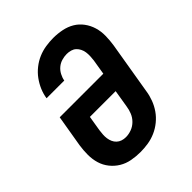

<svg xmlns="http://www.w3.org/2000/svg" viewBox="-206 -873 1012 1012"><g transform="rotate(-45 300.0 -367.5)"><path d="M257 8Q224 8 192 2Q160 -4 133.5 -20Q107 -36 87.5 -60.5Q68 -85 59 -115Q50 -145 50 -178.5Q50 -212 55 -245L85 -423H410L424 -508Q426 -523 426.5 -538Q427 -553 425 -567Q423 -581 416.5 -594Q410 -607 400 -616Q390 -625 376 -629Q362 -633 347 -633Q329 -633 310 -627.5Q291 -622 276 -609.5Q261 -597 251.5 -579Q242 -561 239 -543H107Q111 -571 122.5 -598Q134 -625 151.5 -649Q169 -673 193 -692Q217 -711 244 -722.5Q271 -734 300 -738.5Q329 -743 356 -743Q389 -743 421 -736.5Q453 -730 479 -714.5Q505 -699 523.5 -674Q542 -649 551 -619Q560 -589 559.5 -556Q559 -523 554 -490L505 -197Q501 -169 490.5 -141Q480 -113 463 -88.5Q446 -64 422 -44.5Q398 -25 370.5 -13Q343 -1 314 3.5Q285 8 257 8ZM258 -102Q279 -102 300.5 -110Q322 -118 338.5 -134.5Q355 -151 363.5 -172Q372 -193 375 -215L391 -312H199L185 -227Q183 -212 182 -197.5Q181 -183 183 -169Q185 -155 190.5 -142.5Q196 -130 206 -120.5Q216 -111 229.5 -106.5Q243 -102 258 -102Z"/></g></svg>

Font: Iosevka XBd Ex Obl
Style: Regular
Weight: 800
Width: 7
Italic angle: -9°
Monospace: yes
Designer: Belleve Invis
Foundry: Belleve Invis
Version: Version 32.5.0; ttfautohint (v1.8.4)